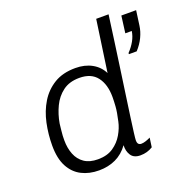

<svg xmlns="http://www.w3.org/2000/svg" viewBox="-129 -843 959 977"><g transform="rotate(-20 350.0 -355.0)"><path d="M245 10Q192 10 151 -11Q110 -32 86.5 -76Q63 -120 63 -190Q63 -251 75.5 -310Q88 -369 117 -416.5Q146 -464 193 -492.5Q240 -521 308 -521Q359 -521 397 -500Q435 -479 454 -441L494 -720H561Q552 -653 542 -581Q532 -509 522 -438.5Q512 -368 503 -305Q494 -242 487 -192Q480 -142 476 -110Q472 -78 472 -70Q472 -56 477.5 -50Q483 -44 493 -44Q504 -44 517.5 -48.5Q531 -53 543 -59L536 -9Q506 10 469 10Q433 10 418 -13.5Q403 -37 405 -68Q376 -28 335.5 -9Q295 10 245 10ZM259 -45Q309 -45 342 -67.5Q375 -90 394.5 -123.5Q414 -157 421 -190Q432 -238 434 -267Q436 -296 436 -318Q436 -386 405 -426.5Q374 -467 310 -467Q256 -467 220.5 -440.5Q185 -414 165 -372Q145 -330 137 -283Q135 -263 133 -247Q131 -231 130.5 -218.5Q130 -206 130 -194Q130 -152 143.5 -118Q157 -84 185.5 -64.5Q214 -45 259 -45ZM589 -494V-500Q611 -523 625 -548Q639 -573 643 -600H608L620 -692H700L689 -612Q685 -582 670.5 -551.5Q656 -521 631 -494Z"/></g></svg>

Font: Chivo Mono Medium ExtraLight
Style: Italic
Weight: 250
Italic angle: -8.05°
Monospace: yes
Version: Version 1.008